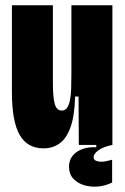

<svg xmlns="http://www.w3.org/2000/svg" viewBox="-20 -548 472 726"><path d="M145 13Q83 13 54 -38.5Q25 -90 25 -200V-528H180V-236Q180 -180 187 -155Q194 -130 214 -130Q226 -130 233 -139.5Q240 -149 244 -166.5Q248 -184 249 -210.5Q250 -237 250 -271V-528H405V-237V0H278L277 -183H264Q262 -109 246.5 -66.5Q231 -24 205 -5.5Q179 13 145 13ZM404 142Q381 154 353.5 157Q326 160 300.5 153Q275 146 258 128.5Q241 111 241 82Q241 58 254.5 41Q268 24 292 15.5Q316 7 344 9V-5H405V0Q370 7 352 20.5Q334 34 334 46Q334 55 341.5 59Q349 63 360.5 63.5Q372 64 383.5 61Q395 58 404 56Z"/></svg>

Font: Bricolage Grotesque 72pt Condensed ExtraBold
Style: Regular
Weight: 800
Width: 3
Designer: Mathieu Triay
Foundry: Atelier Triay
Version: Version 1.001;gftools[0.9.33.dev8+g029e19f]